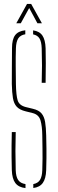

<svg xmlns="http://www.w3.org/2000/svg" viewBox="-20 -959 296 983"><path d="M110.5 4Q75 0 58.5 -22Q42 -44 40.5 -88Q39.5 -127 39.2 -156Q39 -185 39.2 -214.2Q39.5 -243.5 40.5 -283H60.5Q59 -234.5 59 -185.8Q59 -137 60.5 -88Q61.5 -54.5 73 -37.5Q84.5 -20.5 110.5 -16.5ZM150.5 3.5V-16.5Q174.5 -21 185 -38.2Q195.5 -55.5 196.5 -88Q197.5 -122.5 197.8 -147.8Q198 -173 197.5 -199.8Q197 -226.5 196.5 -266Q196 -312.5 187.5 -342.2Q179 -372 147.5 -380L111.5 -389Q80.5 -396.5 65.8 -412.5Q51 -428.5 46.2 -456.8Q41.5 -485 40.5 -529Q40 -567.5 40.8 -617.5Q41.5 -667.5 41.5 -713Q41.5 -757 57.2 -778.5Q73 -800 109.5 -804V-783.5Q84.5 -779.5 73.5 -762.5Q62.5 -745.5 61.5 -712Q60 -666.5 60.5 -620.8Q61 -575 61.5 -529Q62.5 -470.5 70.5 -445Q78.5 -419.5 111.5 -411L148.5 -402Q178.5 -395 192.5 -378.5Q206.5 -362 211 -334.2Q215.5 -306.5 216.5 -266Q217.5 -224.5 217.8 -198.2Q218 -172 217.8 -147.8Q217.5 -123.5 216.5 -88Q215 -44.5 199.2 -22.5Q183.5 -0.5 150.5 3.5ZM193.5 -535Q195 -579.5 195 -623.8Q195 -668 193.5 -712Q192.5 -744.5 182.5 -761.5Q172.5 -778.5 149.5 -783V-803.5Q182 -799 197 -777.2Q212 -755.5 213.5 -712Q214.5 -681.5 214.5 -635.8Q214.5 -590 213.5 -535ZM63.5 -840 118.5 -939H139.5L194.5 -840H171.5L129.5 -918L86.5 -840Z"/></svg>

Font: Big Shoulders Stencil Display Thin Thin
Style: Regular
Weight: 250
Version: Version 2.001